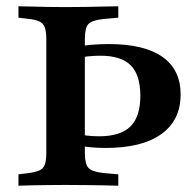

<svg xmlns="http://www.w3.org/2000/svg" viewBox="-20 -591 621 611"><path d="M178.2 -568.5H189.5H196.8Q223.4 -568.5 252.8 -569Q282.3 -569.4 309.3 -570.2Q336.3 -571 356.5 -571V-534.7L309.7 -530.6Q272.6 -526.6 261.3 -514.5Q250 -502.4 250 -465.3V-369.4H127.4V-465.3Q127.4 -490.3 122.6 -503.6Q117.7 -516.9 104.8 -523Q91.9 -529 66.1 -531.5L38.7 -534.7V-571Q55.6 -571 79 -570.2Q102.4 -569.4 128.6 -569Q154.8 -568.5 178.2 -568.5ZM316.9 -120.2Q289.5 -120.2 265.3 -122.6Q241.1 -125 221.8 -129V-165.3Q237.1 -162.1 255.2 -159.7Q273.4 -157.3 295.2 -157.3Q362.9 -157.3 394.8 -188.3Q426.6 -219.4 426.6 -286.3Q426.6 -352.4 396 -383.1Q365.3 -413.7 300 -413.7Q280.6 -413.7 260.5 -411.7Q240.3 -409.7 225.8 -405.6V-441.9Q241.9 -446 269.8 -448.4Q297.6 -450.8 325.8 -450.8Q438.7 -450.8 496.8 -410.1Q554.8 -369.4 554.8 -290.3Q554.8 -208.1 493.1 -164.1Q431.5 -120.2 316.9 -120.2ZM127.4 -201.6V-369.4H250V-201.6ZM178.2 -2.4Q154.8 -2.4 128.6 -2Q102.4 -1.6 79 -1.2Q55.6 -0.8 38.7 0V-36.3L66.1 -39.5Q91.9 -42.7 104.8 -48.4Q117.7 -54 122.6 -67.3Q127.4 -80.6 127.4 -105.6V-201.6H250V-105.6Q250 -69.4 261.3 -56.9Q272.6 -44.4 309.7 -40.3L356.5 -36.3V0Q336.3 -0.8 309.3 -1.2Q282.3 -1.6 252.8 -2Q223.4 -2.4 196.8 -2.4H189.5Z"/></svg>

Font: Playfair 9pt
Style: Bold
Weight: 700
Designer: Claus Eggers Sørensen
Foundry: Claus Eggers Sørensen
Version: Version 2.203